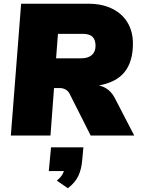

<svg xmlns="http://www.w3.org/2000/svg" viewBox="-20 -725 753 1027"><path d="M698 0H465L352 -224Q345 -238 331 -246Q317 -254 300 -254H269L250 0H38L93 -705H453Q527 -705 581 -678Q635 -651 663 -603Q691 -555 691 -492Q691 -396 647 -340.5Q603 -285 509 -268Q540 -261 562 -242Q584 -223 599 -191ZM413 -413Q451 -413 471 -430.5Q491 -448 491 -480Q491 -512 475 -528Q459 -544 422 -544H290L280 -413ZM426 63 420 130Q416 180 399 216Q382 252 343 282L284 241Q313 218 322 190H241L253 63Z"/></svg>

Font: Nunito Sans Heavy Heavy
Style: Italic
Weight: 400
Italic angle: -4.541°
Designer: Vernon Adams
Foundry: Vernon Adams
Version: Version 2.002